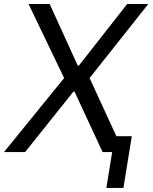

<svg xmlns="http://www.w3.org/2000/svg" viewBox="-38 -747 749 943"><path d="M206 -727.3 343.8 -424.7H349.4L586.6 -727.3H690.3L402 -363.6L569.6 0H465.9L328.1 -296.9H322.4L85.2 0H-18.5L277 -363.6L102.3 -727.3ZM609.4 -78.1 568.2 176.1H484.4L525.6 -78.1Z"/></svg>

Font: Inter UI
Style: Italic
Weight: 400
Italic angle: -9.39999°
Designer: Rasmus Andersson
Foundry: rsms
Version: 3.2;8d6f07862